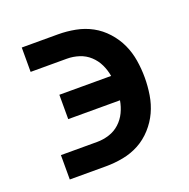

<svg xmlns="http://www.w3.org/2000/svg" viewBox="-99 -615 699 711"><g transform="rotate(-20 250.0 -260.0)"><path d="M59 0V-96H202Q226 -96 249.5 -103.5Q273 -111 291 -127.5Q309 -144 319.5 -166Q330 -188 334 -212H130V-308H334Q330 -332 319.5 -354Q309 -376 291 -392.5Q273 -409 249.5 -416.5Q226 -424 202 -424H59V-520H202Q236 -520 270 -513.5Q304 -507 333.5 -491Q363 -475 386.5 -449Q410 -423 424 -392.5Q438 -362 443.5 -328Q449 -294 449 -260Q449 -226 443.5 -192Q438 -158 424 -127.5Q410 -97 386.5 -71Q363 -45 333.5 -29Q304 -13 270 -6.5Q236 0 202 0Z"/></g></svg>

Font: Iosevka Algr
Style: Bold
Weight: 700
Monospace: yes
Designer: Belleve Invis
Foundry: Belleve Invis
Version: Version 26.0.2; ttfautohint (v1.8.3)